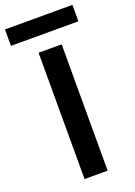

<svg xmlns="http://www.w3.org/2000/svg" viewBox="-219 -937 702 1000"><g transform="rotate(-20 132.0 -437.0)"><path d="M68 0V-700H196V0ZM-55 -783V-874H319V-783Z"/></g></svg>

Font: DeepMind Sans
Style: Bold
Weight: 700
Designer: Jonny Pinhorn / Modifications: Colophon Foundry
Foundry: Colophon Foundry
Version: Version 1.002; ttfautohint (v1.8.2)